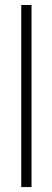

<svg xmlns="http://www.w3.org/2000/svg" viewBox="-20 -756 212 776"><path d="M107.4 -735.8V0H65.9V-735.8Z"/></svg>

Font: Inter 28pt ExtraLight
Style: Regular
Weight: 250
Designer: Rasmus Andersson
Foundry: rsms
Version: Version 4.001;git-66647c0bb